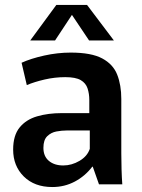

<svg xmlns="http://www.w3.org/2000/svg" viewBox="-20 -743 571 774"><path d="M191 11Q119 11 76 -31.5Q33 -74 33 -140Q33 -197 59 -229Q85 -261 129.5 -274Q174 -287 229 -287H340V-340Q340 -365 333 -386.5Q326 -408 305.5 -420Q285 -432 243 -432Q201 -432 160 -422.5Q119 -413 88 -400L67 -490Q104 -507 158 -519Q212 -531 265 -531Q348 -531 392 -507.5Q436 -484 452.5 -442Q469 -400 469 -344V-125Q469 -94 470 -60Q471 -26 473 0H379L354 -71H352Q323 -33 281.5 -11Q240 11 191 11ZM235 -76Q269 -76 300.5 -94.5Q332 -113 342 -143V-217H249Q229 -217 207.5 -213Q186 -209 170.5 -194Q155 -179 155 -147Q155 -113 177 -94.5Q199 -76 235 -76ZM102 -580 207 -723H331L439 -580H339L270 -683L202 -580Z"/></svg>

Font: Murecho Medium
Style: Regular
Weight: 500
Designer: Neil Summerour
Foundry: Positype
Version: Version 1.010; ttfautohint (v1.8.3)